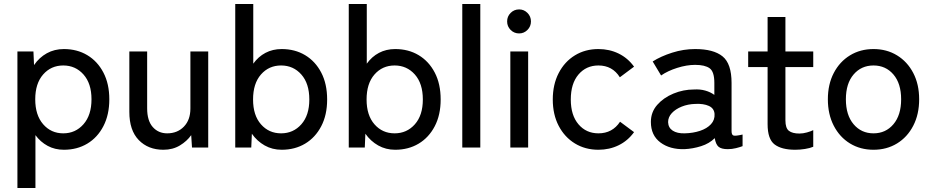

<svg xmlns="http://www.w3.org/2000/svg" viewBox="-20 -737 4652 959"><path d="M67 202V-480H147L150 -412Q176 -450 214 -471Q252 -492 299 -492Q365 -492 416 -461.5Q467 -431 496.5 -374.5Q526 -318 526 -241Q526 -164 496.5 -107Q467 -50 416 -19.5Q365 11 299 11Q254 11 218 -8.5Q182 -28 157 -62V202ZM296 -71Q357 -71 397 -116.5Q437 -162 437 -241Q437 -320 397 -365Q357 -410 296 -410Q235 -410 195.5 -365Q156 -320 156 -241Q156 -162 195.5 -116.5Q235 -71 296 -71Z M796 11Q720 11 673 -37.5Q626 -86 626 -178V-480H715V-196Q715 -134 743 -102.5Q771 -71 815 -71Q866 -71 898.5 -104.5Q931 -138 931 -195V-480H1020V0H939L935 -62Q914 -32 878.5 -10.5Q843 11 796 11Z M1387 11Q1340 11 1302 -10.5Q1264 -32 1238 -69L1235 0H1155V-717H1245V-419Q1270 -454 1306 -473Q1342 -492 1387 -492Q1453 -492 1504 -461.5Q1555 -431 1584.5 -374.5Q1614 -318 1614 -240Q1614 -163 1584.5 -106.5Q1555 -50 1504 -19.5Q1453 11 1387 11ZM1384 -71Q1445 -71 1485 -116Q1525 -161 1525 -240Q1525 -320 1485 -365Q1445 -410 1384 -410Q1323 -410 1283.5 -365Q1244 -320 1244 -240Q1244 -161 1283.5 -116Q1323 -71 1384 -71Z M1954 11Q1907 11 1869 -10.5Q1831 -32 1805 -69L1802 0H1722V-717H1812V-419Q1837 -454 1873 -473Q1909 -492 1954 -492Q2020 -492 2071 -461.5Q2122 -431 2151.5 -374.5Q2181 -318 2181 -240Q2181 -163 2151.5 -106.5Q2122 -50 2071 -19.5Q2020 11 1954 11ZM1951 -71Q2012 -71 2052 -116Q2092 -161 2092 -240Q2092 -320 2052 -365Q2012 -410 1951 -410Q1890 -410 1850.5 -365Q1811 -320 1811 -240Q1811 -161 1850.5 -116Q1890 -71 1951 -71Z M2289 0V-717H2379V0Z M2529 0V-480H2618V0ZM2573 -570Q2548 -570 2530.5 -587.5Q2513 -605 2513 -630Q2513 -655 2530.5 -672.5Q2548 -690 2573 -690Q2597 -690 2614.5 -672.5Q2632 -655 2632 -630Q2632 -605 2614.5 -587.5Q2597 -570 2573 -570Z M2969 11Q2903 11 2851.5 -20.5Q2800 -52 2770.5 -108.5Q2741 -165 2741 -240Q2741 -315 2770.5 -372Q2800 -429 2851.5 -460.5Q2903 -492 2969 -492Q3024 -492 3070 -469.5Q3116 -447 3147 -404L3076 -351Q3039 -410 2969 -410Q2908 -410 2869.5 -365Q2831 -320 2831 -240Q2831 -161 2869.5 -116Q2908 -71 2969 -71Q3039 -71 3077 -129L3147 -77Q3116 -34 3070 -11.5Q3024 11 2969 11Z M3399 8Q3326 10 3278.5 -25.5Q3231 -61 3231 -128Q3231 -177 3262.5 -213Q3294 -249 3343.5 -269.5Q3393 -290 3446 -290Q3477 -292 3503 -284.5Q3529 -277 3548 -263V-323Q3548 -379 3524.5 -396Q3501 -413 3452 -413Q3410 -413 3362.5 -398Q3315 -383 3282 -360L3240 -430Q3281 -456 3337.5 -474Q3394 -492 3452 -492Q3544 -492 3589 -455.5Q3634 -419 3634 -323V-82Q3634 -63 3644 -60Q3654 -57 3689 -65V-7Q3676 -2 3656 3Q3636 8 3615 8Q3583 8 3569 -4Q3555 -16 3550 -47Q3523 -20 3482 -7Q3441 6 3399 8ZM3400 -71Q3442 -72 3476.5 -83.5Q3511 -95 3531 -116.5Q3551 -138 3549 -168Q3547 -196 3520.5 -208Q3494 -220 3453 -218Q3416 -217 3385 -204.5Q3354 -192 3335.5 -172Q3317 -152 3317 -127Q3318 -99 3340 -84.5Q3362 -70 3400 -71Z M3952 11Q3884 11 3849 -15.5Q3814 -42 3814 -117V-402H3717V-480H3814V-652H3903V-480H4042V-402H3903V-136Q3903 -97 3920.5 -83.5Q3938 -70 3973 -70Q3991 -70 4010.5 -75.5Q4030 -81 4042 -87V-4Q4026 3 4001 7Q3976 11 3952 11Z M4343 11Q4277 11 4225.5 -20.5Q4174 -52 4144.5 -109Q4115 -166 4115 -241Q4115 -316 4144.5 -372.5Q4174 -429 4225.5 -460.5Q4277 -492 4343 -492Q4409 -492 4460.5 -460.5Q4512 -429 4541.5 -372.5Q4571 -316 4571 -241Q4571 -166 4541.5 -109Q4512 -52 4460.5 -20.5Q4409 11 4343 11ZM4343 -71Q4404 -71 4442.5 -116.5Q4481 -162 4481 -241Q4481 -320 4442.5 -365Q4404 -410 4343 -410Q4282 -410 4243.5 -365Q4205 -320 4205 -241Q4205 -162 4243.5 -116.5Q4282 -71 4343 -71Z"/></svg>

Font: Zen Kaku Gothic New Medium
Style: Regular
Weight: 500
Designer: Yoshimichi Ohira
Foundry: Positype
Version: Version 1.002